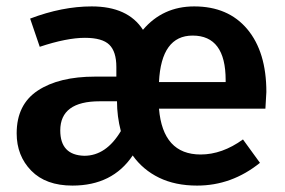

<svg xmlns="http://www.w3.org/2000/svg" viewBox="-20 -564 889 599"><path d="M595 15Q527 15 476.5 -9.5Q426 -34 394 -79Q331 15 206 15Q123 15 77.5 -31.5Q32 -78 32 -148Q32 -238 98 -281.5Q164 -325 277 -325H343V-355Q343 -403 321 -424.5Q299 -446 245 -446Q188 -446 104 -418L74 -506Q174 -544 266 -544Q379 -544 426 -471Q488 -544 586 -544Q692 -544 751.5 -473Q811 -402 811 -277L808 -225H476Q488 -82 606 -82Q673 -82 738 -129L791 -56Q703 15 595 15ZM684 -308V-314Q684 -453 581 -453Q483 -453 476 -308ZM243 -78Q311 -78 357 -155Q345 -201 345 -248H291Q168 -248 168 -157Q168 -80 243 -78Z"/></svg>

Font: Trujillo Medium
Style: Regular
Weight: 500
Designer: Fira Sans original fonts by bBox Type GmbH, Carrois Corporate GbR, & Edenspiekermann AG / Changes by Cristiano Sobral
Foundry: Fira Sans original fonts by bBox Type GmbH, Carrois Corporate GbR, & Edenspiekermann AG / Changes by Cristiano Sobral
Version: Version 4.301;October 17, 2021;FontCreator 14.0.0.2814 64-bi